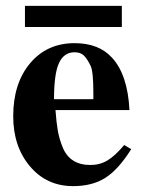

<svg xmlns="http://www.w3.org/2000/svg" viewBox="-20 -620 484 654"><path d="M395 -528H65V-600H395ZM403 -126 427 -112Q383 -42 338.5 -14Q294 14 229 14Q139 14 82 -53.5Q25 -121 25 -224Q25 -336 82.5 -404.5Q140 -473 234 -473Q317 -473 362 -423Q415 -365 421 -245H169Q172 -203 177 -174.5Q182 -146 194 -117Q206 -88 229.5 -73Q253 -58 288 -58Q320 -58 346 -73.5Q372 -89 403 -126ZM298 -282V-303Q298 -376 289 -395Q277 -420 265.5 -431Q254 -442 234 -442Q198 -442 181 -405.5Q164 -369 164 -282Z"/></svg>

Font: STIX
Style: Bold
Weight: 700
Designer: MicroPress Inc., with final additions and corrections provided by Coen Hoffman, Elsevier (retired)
Version: Version 1.1.1